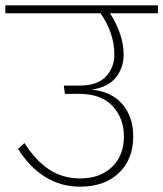

<svg xmlns="http://www.w3.org/2000/svg" viewBox="-33 -702 614 722"><path d="M561 -652H381Q432 -571 432 -496Q432 -448 403 -411Q374 -374 311 -365Q386 -358 427 -310.5Q468 -263 468 -189Q468 -103 414 -51.5Q360 0 268 0Q197 0 138 -36Q79 -72 35 -142L59 -164Q101 -98 152 -64.5Q203 -31 268 -31Q343 -31 388 -74Q433 -117 433 -189Q433 -257 390.5 -303Q348 -349 265 -349H211L207 -380H264Q334 -380 365.5 -414.5Q397 -449 397 -496Q397 -578 345 -652H-13V-682H561Z"/></svg>

Font: FiraGO UltraLight
Style: Regular
Weight: 200
Designer: bBox Type
Foundry: bBox Type GmbH
Version: Version 1.001